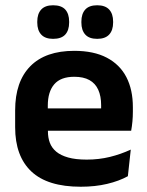

<svg xmlns="http://www.w3.org/2000/svg" viewBox="-20 -697 559 729"><path d="M286.5 12Q160.5 12 99 -46Q37.5 -104 37.5 -214V-278Q37.5 -387 95 -445.5Q152.5 -504 262 -504Q336 -504 385.5 -478Q435 -452 459.8 -404.2Q484.5 -356.5 484.5 -290V-272.5Q484.5 -254.5 482.8 -235.8Q481 -217 478 -200.5H362Q363.5 -228 363.8 -252.8Q364 -277.5 364 -297.5Q364 -332 353 -356.2Q342 -380.5 319.5 -393Q297 -405.5 262 -405.5Q210.5 -405.5 186 -377Q161.5 -348.5 161.5 -296V-250.5L162 -236V-197.5Q162 -174.5 169.2 -155Q176.5 -135.5 193.5 -121.2Q210.5 -107 238.8 -99Q267 -91 309.5 -91Q355.5 -91 397.2 -101.2Q439 -111.5 476.5 -129L465.5 -28Q432 -9.5 386.8 1.2Q341.5 12 286.5 12ZM105.5 -200.5V-285.5H452V-200.5ZM181.5 -549.5Q151.5 -549.5 136.5 -565.8Q121.5 -582 121.5 -611.5V-615Q121.5 -644.5 136.5 -660.8Q151.5 -677 181.5 -677Q213 -677 227.8 -660.8Q242.5 -644.5 242.5 -615V-611.5Q242.5 -582 227.8 -565.8Q213 -549.5 181.5 -549.5ZM349 -549.5Q318.5 -549.5 303.8 -565.8Q289 -582 289 -611.5V-615Q289 -644.5 303.8 -660.8Q318.5 -677 349 -677Q379.5 -677 394.5 -660.8Q409.5 -644.5 409.5 -615V-611.5Q409.5 -582 394.5 -565.8Q379.5 -549.5 349 -549.5Z"/></svg>

Font: Anek Odia SemiBold
Style: Regular
Weight: 600
Version: Version 1.003